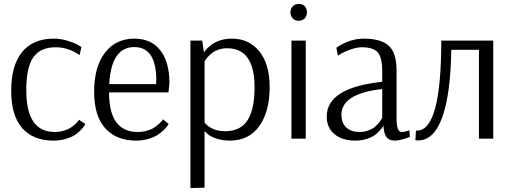

<svg xmlns="http://www.w3.org/2000/svg" viewBox="-20 -707 2610 979"><path d="M253 10Q149 10 93 -54Q37 -118 37 -245Q37 -373 92.5 -441.5Q148 -510 255 -510Q290 -510 325 -499Q360 -488 378 -478L395 -467L386 -426Q329 -466 263 -466Q186 -466 150 -415Q114 -364 114 -246Q114 -34 259 -34Q283 -34 305 -40.5Q327 -47 340.5 -56Q354 -65 364 -74Q374 -83 378 -90L383 -96L415 -75Q413 -72 410 -66Q407 -60 393.5 -45.5Q380 -31 363 -19.5Q346 -8 316.5 1Q287 10 253 10Z M674 10Q574 10 517 -52.5Q460 -115 460 -240Q460 -366 515 -438Q570 -510 665 -510Q751 -510 797.5 -450.5Q844 -391 844 -282L839 -236H536Q536 -34 682 -34Q707 -34 729.5 -40.5Q752 -47 766 -56.5Q780 -66 791 -76Q802 -86 807 -92L811 -99L840 -75Q838 -72 834.5 -66Q831 -60 816.5 -45.5Q802 -31 784.5 -19.5Q767 -8 737.5 1Q708 10 674 10ZM537 -278H776Q777 -288 777 -297Q777 -467 665 -467Q547 -467 537 -278Z M951 252V-500H1011L1020 -440Q1025 -448 1033 -456.5Q1041 -465 1058 -478.5Q1075 -492 1102 -501Q1129 -510 1162 -510Q1250 -510 1302.5 -445Q1355 -380 1355 -264Q1355 -138 1302 -64Q1249 10 1152 10Q1111 10 1079 -2Q1047 -14 1036 -26L1024 -38H1023V250ZM1128 -38Q1206 -38 1242 -93.5Q1278 -149 1278 -262Q1278 -461 1138 -461Q1115 -461 1094.5 -454Q1074 -447 1061.5 -437Q1049 -427 1040 -417Q1031 -407 1027 -400L1023 -393V-82Q1060 -38 1128 -38Z M1503 -601Q1485 -601 1474 -612Q1461 -625 1461 -644Q1461 -663 1474 -676Q1485 -687 1503 -687Q1522 -687 1533 -677Q1545 -664 1545 -644Q1545 -626 1533 -612Q1519 -601 1503 -601ZM1466 0V-500H1539V0Z M1792 10Q1726 10 1686 -22.5Q1646 -55 1646 -113Q1646 -260 1929 -290V-343Q1929 -414 1906 -440Q1883 -466 1825 -466Q1799 -466 1768.5 -455Q1738 -444 1720 -434L1703 -423L1695 -464Q1763 -510 1836 -510Q1922 -510 1962 -474Q2002 -438 2002 -347V-102Q2002 -34 2028 -34Q2035 -34 2044.5 -36Q2054 -38 2060 -40L2067 -43L2070 -9Q2021 10 1992 10Q1966 10 1952 -6.5Q1938 -23 1935 -65H1934Q1933 -62 1929.5 -57Q1926 -52 1914.5 -39Q1903 -26 1888 -16Q1873 -6 1847.5 2Q1822 10 1792 10ZM1814 -34Q1837 -34 1857.5 -41.5Q1878 -49 1890.5 -59.5Q1903 -70 1912 -81Q1921 -92 1925 -100L1929 -107V-253Q1721 -230 1721 -122Q1721 -79 1746 -56.5Q1771 -34 1814 -34Z M2112 9Q2103 9 2098 8L2101 -41H2106Q2230 -41 2230 -500H2495V0H2422V-453H2281Q2278 -230 2235.5 -110.5Q2193 9 2112 9Z"/></svg>

Font: Arsenal
Style: Regular
Weight: 400
Designer: Andrij Shevchenko
Foundry: Stairsfor
Version: Version 2.001;PS 002.001;hotconv 1.0.88;makeotf.lib2.5.64775